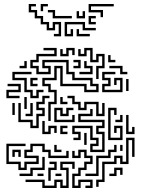

<svg xmlns="http://www.w3.org/2000/svg" viewBox="-20 -926 737 962"><path d="M222 -320V-416H252V-464H222V-494H192V-536H252V-596H294V-506H414V-476H462V-494H432V-524H342V-554H312V-614H204V-596H234V-554H162V-584H132V-626H162V-656H252V-674H198V-686H264V-644H174V-614H144V-596H174V-566H222V-584H192V-626H324V-566H354V-536H444V-506H474V-464H402V-494H282V-584H264V-524H204V-506H234V-476H264V-404H234V-320ZM282 -644V-680H294V-656H312V-686H354V-650H342V-674H324V-644ZM462 -530V-596H492V-644H474V-614H432V-674H414V-644H372V-680H384V-656H402V-686H444V-626H462V-656H504V-584H474V-530ZM522 -614V-650H534V-626H558V-614ZM348 -584V-596H372V-614H348V-626H384V-584ZM78 -584V-596H102V-620H114V-584ZM378 -554V-566H432V-584H402V-620H414V-596H444V-554ZM582 -554V-584H528V-596H594V-566H618V-554ZM492 -464V-506H522V-524H492V-566H558V-554H504V-536H534V-494H504V-476H582V-524H564V-500H552V-536H594V-464ZM132 -434V-464H102V-524H42V-566H138V-554H54V-536H114V-476H144V-446H162V-476H198V-464H174V-434ZM132 -494V-536H168V-524H144V-506H168V-494ZM612 -470V-530H624V-470ZM12 -434V-476H72V-494H18V-506H84V-464H24V-446H78V-434ZM132 -284V-314H72V-410H84V-326H144V-296H162V-356H192V-374H162V-416H192V-446H228V-434H204V-404H174V-386H204V-344H174V-284ZM462 -344V-404H414V-374H372V-404H342V-434H318V-446H354V-416H384V-386H402V-416H474V-356H492V-410H504V-344ZM102 -380V-440H114V-380ZM282 -404V-440H294V-416H318V-404ZM42 -350V-410H54V-350ZM108 -344V-356H132V-410H144V-344ZM522 -224V-386H564V-350H552V-374H534V-236H582V-284H564V-260H552V-296H594V-224ZM252 -314V-386H294V-356H312V-386H348V-374H324V-344H282V-374H264V-326H342V-350H354V-314ZM432 -164V-206H462V-224H432V-284H354V-266H384V-224H348V-236H372V-254H342V-296H444V-236H474V-194H444V-176H492V-254H462V-296H492V-314H372V-356H432V-380H444V-344H384V-326H504V-284H474V-266H504V-164ZM558 -314V-326H582V-350H594V-314ZM612 -254V-350H624V-266H642V-290H654V-254ZM192 -254V-320H204V-266H222V-296H264V-260H252V-284H234V-254ZM282 -254V-296H318V-284H294V-266H318V-254ZM402 -200V-260H414V-200ZM462 10V-26H492V-116H552V-146H594V-116H612V-236H654V-140H642V-224H624V-104H582V-134H564V-104H504V-14H474V10ZM72 -74V-104H12V-206H108V-194H24V-116H84V-86H102V-116H162V-134H102V-176H132V-206H204V-176H234V-146H312V-170H324V-134H222V-164H192V-194H144V-164H114V-146H174V-104H114V-74ZM252 -164V-200H264V-176H288V-164ZM408 -44V-56H462V-146H522V-176H552V-200H564V-164H534V-134H474V-44ZM582 -170V-200H594V-170ZM42 -140V-176H84V-140H72V-164H54V-140ZM342 16V-56H372V-86H402V-116H432V-134H402V-164H384V-134H342V-170H354V-146H372V-176H414V-146H444V-104H414V-74H384V-44H354V4H372V-26H444V16H408V4H432V-14H384V16ZM78 -44V-56H132V-86H192V-140H204V-74H144V-44ZM192 16V-14H108V-26H204V4H252V-26H294V4H312V-74H282V-116H354V-80H342V-104H294V-86H324V16H282V-14H264V16ZM222 -20V-86H252V-104H228V-116H264V-74H234V-20ZM528 -44V-56H552V-86H594V-50H582V-74H564V-44ZM168 -44V-56H198V-44ZM258 -44V-56H288V-44ZM250 -744V-756H274V-804H256V-774H214V-804H184V-834H154V-864H124V-906H160V-894H136V-876H166V-846H196V-816H226V-786H244V-816H286V-744ZM184 -870V-906H220V-894H196V-870ZM484 -840V-864H424V-906H550V-894H436V-876H496V-840ZM244 -834V-864H220V-876H256V-846H340V-834ZM364 -834V-870H376V-846H394V-870H406V-834ZM424 -804V-846H460V-834H436V-816H460V-804ZM304 -744V-816H406V-786H460V-774H394V-804H316V-756H334V-780H346V-744ZM364 -744V-780H376V-756H430V-744Z"/></svg>

Font: Rubik Maze
Style: Regular
Weight: 400
Designer: Hubert and Fischer, NaN
Foundry: Hubert and Fischer, NaN
Version: Version 2.200